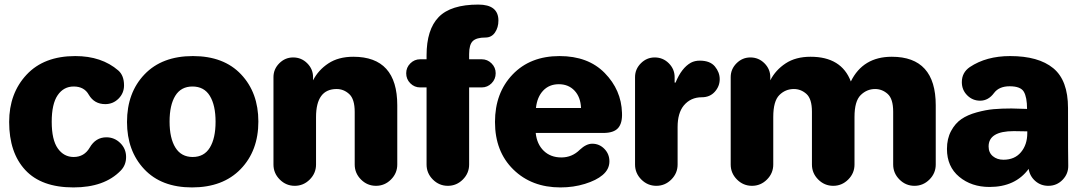

<svg xmlns="http://www.w3.org/2000/svg" viewBox="-20 -804 4726 839"><path d="M301 15Q161 15 90.5 -61Q20 -137 20 -271Q20 -396 96 -477.5Q172 -559 309 -559Q424 -559 497 -496Q522 -474 522 -431Q522 -397 498 -373Q474 -349 440 -349Q392 -349 368 -390Q348 -426 302 -426Q258 -426 232 -388Q206 -350 206 -272Q206 -193 232.5 -155.5Q259 -118 302 -118Q348 -118 372 -159Q398 -204 445 -204Q480 -204 505.5 -179Q531 -154 531 -118Q531 -82 507 -58Q436 15 301 15Z M819 15Q685 15 610 -65Q535 -145 535 -271Q535 -399 611.5 -479Q688 -559 823 -559Q958 -559 1033.5 -479Q1109 -399 1109 -273Q1109 -145 1031.5 -65Q954 15 819 15ZM821 -426Q771 -426 746 -385.5Q721 -345 721 -273Q721 -200 746.5 -159Q772 -118 822 -118Q872 -118 897 -159Q922 -200 922 -272Q922 -344 897 -385Q872 -426 821 -426Z M1175 -85V-467Q1175 -502 1200.5 -527.5Q1226 -553 1261 -553Q1297 -553 1322.5 -527.5Q1348 -502 1348 -467V-453Q1371 -498 1415 -527Q1459 -556 1524 -556Q1716 -556 1716 -344V-85Q1716 -47 1688.5 -19.5Q1661 8 1623 8Q1585 8 1557.5 -19.5Q1530 -47 1530 -85V-315Q1530 -371 1506 -393Q1482 -415 1451 -415Q1361 -415 1361 -292V-85Q1361 -47 1333.5 -19.5Q1306 8 1268 8Q1230 8 1202.5 -19.5Q1175 -47 1175 -85Z M1844 -85V-422H1816Q1791 -422 1773 -440Q1755 -458 1755 -484Q1755 -509 1773 -527Q1791 -545 1816 -545H1844V-562Q1844 -675 1897 -729.5Q1950 -784 2070 -784Q2158 -784 2158 -714Q2158 -684 2143 -662Q2128 -640 2101 -640Q2062 -640 2046 -624.5Q2030 -609 2030 -568V-545H2085Q2110 -545 2128 -527Q2146 -509 2146 -484Q2146 -458 2128 -440Q2110 -422 2085 -422H2030V-85Q2030 -47 2002.5 -19.5Q1975 8 1937 8Q1899 8 1871.5 -19.5Q1844 -47 1844 -85Z M2429 15Q2303 15 2223 -63.5Q2143 -142 2143 -271Q2143 -398 2220 -478.5Q2297 -559 2425 -559Q2550 -559 2622.5 -485Q2695 -411 2698 -311Q2700 -266 2681 -244.5Q2662 -223 2616 -223H2321Q2326 -174 2356 -145Q2386 -116 2433 -116Q2480 -116 2514 -150Q2542 -176 2568 -176Q2599 -176 2621 -153.5Q2643 -131 2643 -99Q2643 -64 2613 -39Q2586 -16 2536 -0.5Q2486 15 2429 15ZM2322 -332H2519Q2517 -380 2490.5 -408Q2464 -436 2422 -436Q2380 -436 2353.5 -408Q2327 -380 2322 -332Z M2755 -85V-467Q2755 -502 2780.5 -527.5Q2806 -553 2841 -553Q2877 -553 2902.5 -527.5Q2928 -502 2928 -467V-443H2932Q2958 -507 2999 -530Q3016 -539 3038 -539Q3083 -539 3104 -513.5Q3125 -488 3125 -458Q3125 -427 3103.5 -403Q3082 -379 3047 -379Q2998 -379 2968 -343Q2941 -310 2941 -249V-85Q2941 -47 2913.5 -19.5Q2886 8 2848 8Q2810 8 2782.5 -19.5Q2755 -47 2755 -85Z M3173 -85V-467Q3173 -502 3198.5 -527.5Q3224 -553 3259 -553Q3295 -553 3320.5 -527.5Q3346 -502 3346 -467V-453Q3369 -498 3413 -527Q3457 -556 3522 -556Q3657 -556 3698 -448Q3751 -556 3877 -556Q4069 -556 4069 -344V-85Q4069 -47 4041.5 -19.5Q4014 8 3976 8Q3938 8 3910.5 -19.5Q3883 -47 3883 -85V-316Q3883 -372 3859 -393.5Q3835 -415 3804 -415Q3768 -415 3741 -388.5Q3714 -362 3714 -293V-85Q3714 -47 3686.5 -19.5Q3659 8 3621 8Q3583 8 3555.5 -19.5Q3528 -47 3528 -85V-316Q3528 -372 3504 -393.5Q3480 -415 3449 -415Q3412 -415 3385.5 -388.5Q3359 -362 3359 -293V-85Q3359 -47 3331.5 -19.5Q3304 8 3266 8Q3228 8 3200.5 -19.5Q3173 -47 3173 -85Z M4304 13Q4225 13 4171.5 -31.5Q4118 -76 4118 -153Q4118 -198 4136 -231.5Q4154 -265 4181 -283.5Q4208 -302 4248 -313Q4288 -324 4322.5 -327Q4357 -330 4400 -330Q4411 -330 4434 -329Q4457 -328 4468 -328Q4468 -379 4454 -403Q4440 -427 4392 -427Q4346 -427 4324 -398Q4299 -364 4263 -364Q4230 -364 4206.5 -387.5Q4183 -411 4183 -445Q4183 -487 4218 -511Q4290 -559 4394 -559Q4518 -559 4582.5 -506Q4647 -453 4647 -332Q4647 -110 4648 -81Q4649 -45 4623.5 -18.5Q4598 8 4561 8Q4528 8 4504 -13Q4480 -34 4475 -66Q4417 13 4304 13ZM4365 -106Q4414 -106 4441.5 -139Q4469 -172 4469 -222V-230Q4459 -230 4439.5 -230.5Q4420 -231 4410 -231Q4300 -231 4300 -164Q4300 -137 4318.5 -121.5Q4337 -106 4365 -106Z"/></svg>

Font: Jellee Roman
Style: Regular
Weight: 400
Designer: Alfredo Marco Pradil
Foundry: Alfredo Marco Pradil
Version: Version 1.016;PS 001.016;hotconv 1.0.88;makeotf.lib2.5.64775